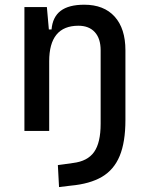

<svg xmlns="http://www.w3.org/2000/svg" viewBox="-20 -547 626 802"><path d="M400.4 -189.9V-336.9Q400.4 -386.2 376 -412.8Q351.6 -439.5 307.6 -439.5Q185.5 -439.5 185.5 -291L155.3 -423.8H195.3Q199.7 -476.1 233.4 -501.7Q267.1 -527.3 332 -527.3Q414.1 -527.3 459 -477.5Q503.9 -427.7 503.9 -336.9V-189.9ZM226.6 234.4 221.7 142.6 285.2 133.8Q345.7 126.5 373 87.9Q400.4 49.3 400.4 -30.3V-216.8H503.9V-45.9Q503.9 46.4 480 104.2Q456.1 162.1 405.8 191.7Q355.5 221.2 275.4 228.5ZM82 0V-517.6H175.8L185.5 -408.2V0Z"/></svg>

Font: Cascadia Code PL
Style: Regular
Weight: 400
Monospace: yes
Designer: Aaron Bell
Foundry: Saja Typeworks
Version: Version 2102.003